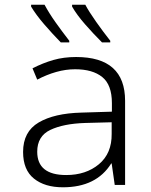

<svg xmlns="http://www.w3.org/2000/svg" viewBox="-20 -785 640 815"><path d="M448 -605V-612Q418 -650 388 -692.5Q358 -735 342 -765H286V-757Q306 -722 341 -682Q376 -642 413 -605ZM274 -605V-612Q243 -652 216 -690Q189 -728 169 -765H112V-757Q133 -722 167 -682.5Q201 -643 238 -605ZM138 -141Q138 -207 193.5 -233.5Q249 -260 341 -263L454 -266V-217Q455 -134 400 -88Q345 -42 261 -42Q138 -42 138 -141ZM452 -91H454L467 0H511V-357Q511 -543 303 -543Q251 -543 207 -530.5Q163 -518 118 -495L138 -447Q178 -468 218.5 -479.5Q259 -491 299 -491Q373 -491 414 -458Q455 -425 455 -347V-311L325 -307Q210 -304 144 -265Q78 -226 78 -140Q78 -64 124 -27Q170 10 247 10Q389 10 452 -91Z"/></svg>

Font: Noto Sans Mono UI Light
Style: Regular
Weight: 300
Designer: Monotype Design team
Foundry: Monotype Imaging Inc.
Version: 1.000